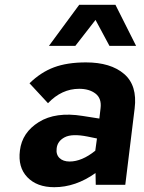

<svg xmlns="http://www.w3.org/2000/svg" viewBox="-20 -770 599 800"><path d="M378 -687 294 -579H184L310 -750H461L547 -579H436ZM338 -510Q441 -510 497 -462Q553 -414 541 -318L502 0H379L378 -49Q295 10 206 10Q134 10 94 -31.5Q54 -73 63 -143Q72 -218 142 -261.5Q212 -305 324 -287L394 -276L399 -319Q404 -360 378 -380Q352 -400 310 -400Q237 -400 180 -340L103 -423Q150 -469 205 -489.5Q260 -510 338 -510ZM216 -151Q213 -126 228 -111.5Q243 -97 270 -97Q321 -97 377 -142L384 -193L345 -201Q280 -214 249.5 -198Q219 -182 216 -151Z"/></svg>

Font: Orkney
Style: BoldItalic
Weight: 700
Designer: Samuel Oakes and Alfredo Marco Pradil
Foundry: Alfredo Marco Pradil
Version: 1.0; ttfautohint (v1.5)